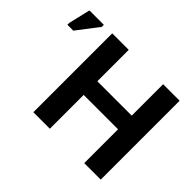

<svg xmlns="http://www.w3.org/2000/svg" viewBox="-139 -936 1184 1184"><g transform="rotate(45 453.0 -344.0)"><path d="M394.5 -294.9V0H250.5V-688H394.5V-414.1H694.3V-688H838.4V0H694.3V-294.9ZM176.8 -670.4 68.8 -529.8H17.6V-545.9L51.3 -688.5H176.8Z"/></g></svg>

Font: Arimo
Style: Bold
Weight: 700
Designer: Steve Matteson
Foundry: Monotype Imaging Inc.
Version: Version 1.33